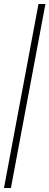

<svg xmlns="http://www.w3.org/2000/svg" viewBox="-20 -828 249 968"><path d="M0 120 174 -808H209L35 120Z"/></svg>

Font: Encode Sans Condensed Thin
Style: Regular
Weight: 100
Width: 3
Designer: Multiple Designers
Foundry: Impallari Type
Version: Version 3.000; ttfautohint (v1.8.3) -l 8 -r 50 -G 200 -x 14 